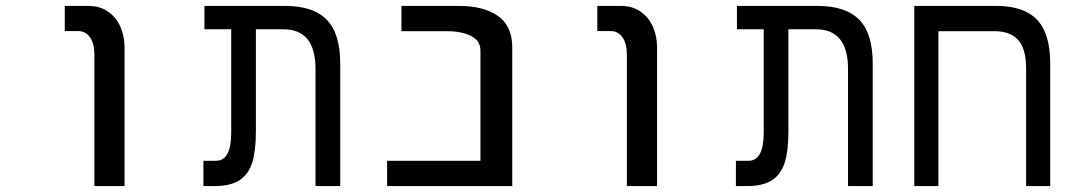

<svg xmlns="http://www.w3.org/2000/svg" viewBox="-20 -629 3640 649"><path d="M244 -524H199V-609H279.5Q317 -609 344.5 -590.2Q372 -571.5 386.5 -539.5Q401 -507.5 401 -468.5V0H299V-444.5Q299 -481.5 284.2 -502.8Q269.5 -524 244 -524Z M938 -530H845V-185Q845 -120 832.8 -80.2Q820.5 -40.5 790 -20.2Q759.5 0 705.5 0H667.5V-85.5H710Q761.5 -85.5 761.5 -180V-530H671V-609H943.5Q1039 -609 1084.5 -562.2Q1130 -515.5 1130 -414.5V0H1046.5V-396Q1046.5 -530 938 -530Z M1288.5 -85.5H1604V-458Q1604 -491.5 1572 -507.5Q1540 -523.5 1493 -523.5H1337V-609H1531.5Q1614.5 -609 1663 -575.2Q1711.5 -541.5 1711.5 -469V0H1288.5Z M2044 -524H1999V-609H2079.5Q2117 -609 2144.5 -590.2Q2172 -571.5 2186.5 -539.5Q2201 -507.5 2201 -468.5V0H2099V-444.5Q2099 -481.5 2084.2 -502.8Q2069.5 -524 2044 -524Z M2738 -530H2645V-185Q2645 -120 2632.8 -80.2Q2620.5 -40.5 2590 -20.2Q2559.5 0 2505.5 0H2467.5V-85.5H2510Q2561.5 -85.5 2561.5 -180V-530H2471V-609H2743.5Q2839 -609 2884.5 -562.2Q2930 -515.5 2930 -414.5V0H2846.5V-396Q2846.5 -530 2738 -530Z M3530 -414.5V0H3448.5V-396Q3448.5 -464.5 3421.5 -494Q3394.5 -523.5 3342.5 -523.5H3152V0H3070.5V-609H3348Q3441 -609 3485.5 -562.2Q3530 -515.5 3530 -414.5Z"/></svg>

Font: JuliaMono
Style: Regular
Weight: 400
Monospace: yes
Designer: cormullion
Foundry: corm
Version: Version 0.055; ttfautohint (v1.8.4)